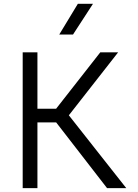

<svg xmlns="http://www.w3.org/2000/svg" viewBox="-20 -970 710 990"><path d="M532 0 242 -374.5 497 -700H589L335 -375.5L631 0ZM97 0V-700H173V-409.5H301V-339H173V0ZM285.5 -792 381.5 -950.5H459.5L356.5 -792Z"/></svg>

Font: Geologica Cursive ExtraLight
Style: Regular
Weight: 250
Designer: Sindre Bremnes, Frode Helland
Foundry: Monokrom Skriftforlag AS
Version: Version 1.010;gftools[0.9.28]